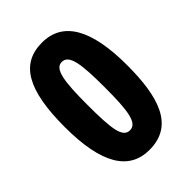

<svg xmlns="http://www.w3.org/2000/svg" viewBox="-210 -796 902 902"><g transform="rotate(-45 241.0 -345.0)"><path d="M447 -344C447 -584 377 -702 239 -702C98 -702 34 -593 34 -345C34 -99 106 12 240 12C404 12 447 -136 447 -344ZM183 -345C183 -501 194 -572 240 -572C288 -572 299 -505 299 -344C299 -186 288 -118 240 -118C192 -118 183 -183 183 -345Z"/></g></svg>

Font: Noto Sans Kannada ExtraCondensed ExtraBold
Style: Regular
Weight: 800
Width: 2
Designer: Jelle Bosma - Monotype Design Team
Foundry: Monotype Imaging Inc.
Version: Version 2.005